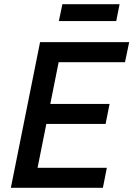

<svg xmlns="http://www.w3.org/2000/svg" viewBox="-20 -900 639 920"><path d="M473 0H32L172 -698H599L579 -602H261L221 -402H505L486 -306H202L160 -96H492ZM262 -799 279 -880H553L537 -799Z"/></svg>

Font: IBM Plex Sans Medium
Style: Italic
Weight: 500
Italic angle: -11.31°
Designer: Mike Abbink, Paul van der Laan, Pieter van Rosmalen
Foundry: Bold Monday
Version: Version 3.201